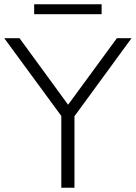

<svg xmlns="http://www.w3.org/2000/svg" viewBox="-27 -885 640 905"><path d="M262 0V-366L277 -318L-7 -705H65L303 -379H285L524 -705H593L310 -318L324 -366V0ZM134 -818V-865H452V-818Z"/></svg>

Font: Nunito Sans 12pt ExtraLight 12pt Light
Style: Regular
Weight: 300
Version: Version 3.101;gftools[0.9.27]